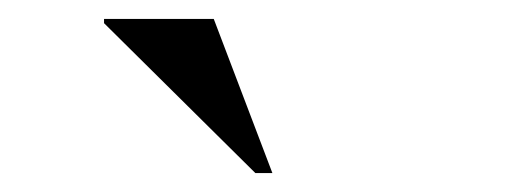

<svg xmlns="http://www.w3.org/2000/svg" viewBox="-20 -752 540 203"><path d="M268 -569H250L90 -727.5V-732H206Z"/></svg>

Font: Newsreader Display SemiBold
Style: Regular
Weight: 600
Designer: Hugues Gentile
Foundry: Production Type
Version: Version 1.001